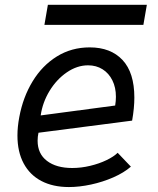

<svg xmlns="http://www.w3.org/2000/svg" viewBox="-20 -750 640 776"><path d="M50.5 -202Q50.5 -237.5 58 -277Q73 -357.5 111.8 -421.2Q150.5 -485 209.8 -521.8Q269 -558.5 342.5 -558.5Q427.5 -558.5 475.2 -507.5Q523 -456.5 523 -355.5Q523 -313.5 514 -262.5L135.5 -213.5Q132 -197.5 132 -181.5Q132 -128.5 169.8 -99.8Q207.5 -71 272 -71Q308 -71 344.5 -79.8Q381 -88.5 410.5 -102.8Q440 -117 455.5 -132.5L509 -76.5Q481 -52 438.2 -33.2Q395.5 -14.5 348 -4.2Q300.5 6 258.5 6Q194 6 147.2 -18.5Q100.5 -43 75.5 -89.8Q50.5 -136.5 50.5 -202ZM448.5 -359Q448.5 -396.5 434.2 -425.2Q420 -454 394.5 -470Q369 -486 336 -486Q291.5 -486 250 -457.5Q208.5 -429 180.2 -382.5Q152 -336 144.5 -283.5L445.5 -323.5Q448.5 -342.5 448.5 -359ZM173.5 -730.5H573.5L559.5 -649.5H159.5Z"/></svg>

Font: JuliaMono Italic
Style: Regular
Weight: 400
Italic angle: -9°
Monospace: yes
Designer: cormullion
Foundry: corm
Version: Version 0.049; ttfautohint (v1.8.4)